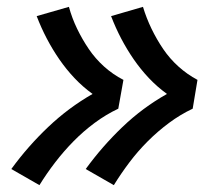

<svg xmlns="http://www.w3.org/2000/svg" viewBox="-20 -615 640 560"><path d="M312 -75 230 -122Q278 -188 337 -244.5Q396 -301 467 -341Q438 -362 414 -387.5Q390 -413 370 -442Q350 -471 333.5 -502.5Q317 -534 304 -568L397 -595Q407 -562 422 -531Q437 -500 456 -472Q475 -444 500.5 -421Q526 -398 556 -382L542 -298Q506 -281 473 -256.5Q440 -232 411 -203Q382 -174 357.5 -141.5Q333 -109 312 -75ZM95 -75 13 -122Q61 -188 120.5 -244.5Q180 -301 250 -341Q221 -362 197 -387.5Q173 -413 153 -442Q133 -471 116.5 -502.5Q100 -534 87 -568L181 -595Q190 -562 205 -531Q220 -500 239 -472Q258 -444 283.5 -421Q309 -398 340 -382L325 -298Q289 -281 256 -256.5Q223 -232 194.5 -203Q166 -174 141 -141.5Q116 -109 95 -75Z"/></svg>

Font: Iosevka Curly SmBdEx
Style: Italic
Weight: 600
Width: 7
Italic angle: -9°
Monospace: yes
Designer: Belleve Invis
Foundry: Belleve Invis
Version: Version 11.1.0; ttfautohint (v1.8.3)